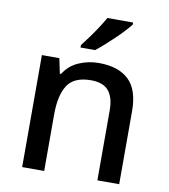

<svg xmlns="http://www.w3.org/2000/svg" viewBox="-85 -838 800 910"><g transform="rotate(10 315.0 -383.0)"><path d="M356 -549Q450 -549 500 -502Q550 -455 550 -351V0H445V-336Q445 -399 418.5 -430.5Q392 -462 334 -462Q252 -462 220.5 -413Q189 -364 189 -272V0H83V-539H167L182 -467H188Q214 -509 259.5 -529Q305 -549 356 -549ZM482 -756Q471 -742 452.5 -722Q434 -702 411.5 -680.5Q389 -659 367 -639.5Q345 -620 327 -606H257V-618Q272 -637 291 -663Q310 -689 328 -716.5Q346 -744 358 -766H482Z"/></g></svg>

Font: Noto Sans Tangsa Medium
Style: Regular
Weight: 500
Version: Version 1.504